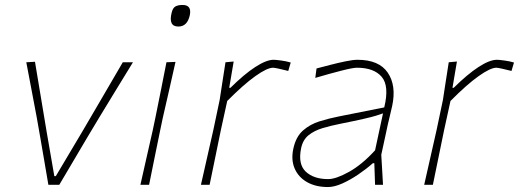

<svg xmlns="http://www.w3.org/2000/svg" viewBox="-20 -745 2092 774"><path d="M175 0Q167.5 -44.5 159 -93.8Q150.5 -143 143 -187L127.5 -275Q117.5 -328.5 106.8 -384.5Q96 -440.5 86 -494L121 -496Q133 -424 144.5 -355Q156 -286 168 -214L199 -35H205L312 -215Q354 -287 394 -355.2Q434 -423.5 475 -494H516Q482.5 -439.5 448.5 -383.8Q414.5 -328 381 -273L328 -184.5Q300.5 -138 273.5 -92.2Q246.5 -46.5 219 0Z M546 0Q559 -56.5 570.5 -108.5Q582 -160.5 596 -221L606.5 -271Q619 -332.5 629.5 -385.2Q640 -438 651 -494L687.5 -495.5Q675 -439.5 662.8 -385.8Q650.5 -332 636.5 -271L626 -221Q613.5 -160.5 603 -108.5Q592.5 -56.5 581 0ZM699 -638Q658 -638 672 -694Q676.5 -713 687.2 -719Q698 -725 716 -725Q754 -725 745 -683Q735 -638 699 -638Z M790 0Q803 -56.5 814.5 -108.2Q826 -160 840 -221L865.5 -342Q871 -378 877 -417Q883 -456 889 -494L922 -497L904 -391H909Q964.5 -446 1009.2 -475Q1054 -504 1083 -504Q1091.5 -504 1112.5 -501.2Q1133.5 -498.5 1152 -493L1142 -459Q1123.5 -463.5 1105.2 -467.8Q1087 -472 1081 -472Q1057 -472 1009.2 -438Q961.5 -404 896 -338L870.5 -221.5Q858 -159.5 847.2 -108Q836.5 -56.5 825 0Z M1302 9Q1252.5 9 1217.5 -11Q1182.5 -31 1167.5 -66.5Q1152.5 -102 1163 -148Q1173.5 -194.5 1201.8 -219.2Q1230 -244 1268.5 -256Q1307 -268 1348 -276L1529 -312Q1550 -398.5 1518.8 -435.2Q1487.5 -472 1419 -472Q1402.5 -472 1356.5 -460.2Q1310.5 -448.5 1251 -431L1256 -469Q1278.5 -475 1310.5 -483.2Q1342.5 -491.5 1373 -497.8Q1403.5 -504 1421 -504Q1508 -504 1543.2 -452Q1578.5 -400 1561 -318Q1556.5 -297 1550 -271Q1543.5 -245 1536.5 -211L1517 -121Q1519 -89.5 1520.5 -61.8Q1522 -34 1524 0H1492L1489 -87H1483Q1456.5 -63.5 1424 -41.5Q1391.5 -19.5 1359.5 -5.2Q1327.5 9 1302 9ZM1303 -23Q1334.5 -23 1387 -52.2Q1439.5 -81.5 1492 -139L1524 -288Q1513.5 -284 1496.5 -278.8Q1479.5 -273.5 1445.8 -265.8Q1412 -258 1352 -246Q1314 -238.5 1280.5 -228.5Q1247 -218.5 1224 -200Q1201 -181.5 1194 -148Q1180.5 -83.5 1212.5 -53.2Q1244.5 -23 1303 -23Z M1690 0Q1703 -56.5 1714.5 -108.2Q1726 -160 1740 -221L1765.5 -342Q1771 -378 1777 -417Q1783 -456 1789 -494L1822 -497L1804 -391H1809Q1864.5 -446 1909.2 -475Q1954 -504 1983 -504Q1991.5 -504 2012.5 -501.2Q2033.5 -498.5 2052 -493L2042 -459Q2023.5 -463.5 2005.2 -467.8Q1987 -472 1981 -472Q1957 -472 1909.2 -438Q1861.5 -404 1796 -338L1770.5 -221.5Q1758 -159.5 1747.2 -108Q1736.5 -56.5 1725 0Z"/></svg>

Font: Commissioner Loud Thin
Style: Italic
Weight: 100
Italic angle: -12°
Designer: Kostas Bartsokas
Foundry: Kostas Bartsokas
Version: Version 1.000; ttfautohint (v1.8.3)